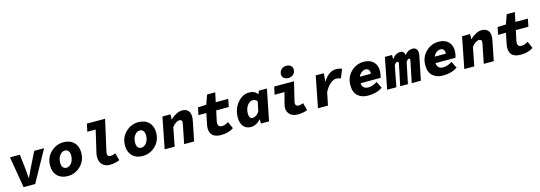

<svg xmlns="http://www.w3.org/2000/svg" viewBox="18 -1860 8363 2971"><g transform="rotate(-15 4200.0 -375.0)"><path d="M148 0 64 -500H222L248 -270Q252 -239 261 -116H265Q290 -174 338 -270L452 -500H610L334 0Z M856 12Q752 12 691 -49Q630 -110 630 -212Q630 -344 717.5 -428Q805 -512 922 -512Q1026 -512 1087 -451Q1148 -390 1148 -288Q1148 -156 1060.5 -72Q973 12 856 12ZM868 -118Q915 -118 950.5 -165Q986 -212 986 -284Q986 -331 965.5 -356.5Q945 -382 910 -382Q863 -382 827.5 -335Q792 -288 792 -216Q792 -169 812.5 -143.5Q833 -118 868 -118Z M1526 12Q1454 12 1410 -32.5Q1366 -77 1366 -154Q1366 -188 1374 -220L1456 -572H1322L1348 -696H1640L1528 -198Q1524 -182 1524 -164Q1524 -141 1538.5 -129.5Q1553 -118 1576 -118Q1608 -118 1654 -138L1686 -20Q1614 12 1526 12Z M2056 12Q1952 12 1891 -49Q1830 -110 1830 -212Q1830 -344 1917.5 -428Q2005 -512 2122 -512Q2226 -512 2287 -451Q2348 -390 2348 -288Q2348 -156 2260.5 -72Q2173 12 2056 12ZM2068 -118Q2115 -118 2150.5 -165Q2186 -212 2186 -284Q2186 -331 2165.5 -356.5Q2145 -382 2110 -382Q2063 -382 2027.5 -335Q1992 -288 1992 -216Q1992 -169 2012.5 -143.5Q2033 -118 2068 -118Z M2408 0 2506 -500H2635L2632 -420H2636Q2674 -458 2724.5 -485Q2775 -512 2820 -512Q2882 -512 2916 -479Q2950 -446 2950 -382Q2950 -348 2942 -310L2880 0H2720L2778 -290Q2785 -322 2785 -335Q2785 -376 2744 -376Q2718 -376 2686 -355.5Q2654 -335 2626 -298L2568 0Z M3310 12Q3134 12 3134 -142Q3134 -171 3142 -208L3176 -376H3050L3074 -494L3208 -500L3262 -650H3392L3360 -500H3560L3536 -376H3334L3300 -216Q3296 -198 3296 -180Q3296 -118 3360 -118Q3408 -118 3464 -154L3512 -43Q3432 12 3310 12Z M3789 12Q3714 12 3671 -39Q3628 -90 3628 -182Q3628 -318 3708.5 -415Q3789 -512 3894 -512Q3990 -512 4026 -450H4030L4052 -500H4180L4080 0H3950V-66H3946Q3874 12 3789 12ZM3850 -118Q3910 -118 3958 -188L3991 -344Q3981 -362 3961.5 -372Q3942 -382 3924 -382Q3871 -382 3832.5 -330.5Q3794 -279 3794 -202Q3794 -118 3850 -118Z M4540 12Q4463 12 4417.5 -28.5Q4372 -69 4372 -138Q4372 -163 4382 -200L4428 -376H4270L4296 -500H4614L4540 -194Q4536 -178 4536 -170Q4536 -118 4590 -118Q4617 -118 4662 -136L4694 -16Q4626 12 4540 12ZM4544 -570Q4503 -570 4474.5 -592.5Q4446 -615 4446 -657Q4446 -700 4478.5 -731Q4511 -762 4558 -762Q4602 -762 4629.5 -739.5Q4657 -717 4657 -675Q4657 -630 4624.5 -600Q4592 -570 4544 -570Z M4864 0 4962 -501 5092 -500 5080 -370H5084Q5123 -437 5176 -474.5Q5229 -512 5284 -512Q5352 -512 5382 -492L5326 -354Q5294 -370 5252 -370Q5206 -370 5156.5 -326.5Q5107 -283 5066 -206L5024 0Z M5666 12Q5564 12 5502 -44Q5440 -100 5440 -212Q5440 -343 5526.5 -427.5Q5613 -512 5732 -512Q5830 -512 5885 -458Q5940 -404 5940 -314Q5940 -258 5922 -204H5601Q5607 -110 5704 -110Q5767 -110 5846 -158L5898 -52Q5804 12 5666 12ZM5616 -304H5793Q5794 -308 5794 -317Q5794 -353 5776.5 -371.5Q5759 -390 5728 -390Q5697 -390 5665 -368Q5633 -346 5616 -304Z M5972 0 6070 -500H6184V-436H6188Q6241 -512 6320 -512Q6379 -512 6388 -444Q6437 -512 6516 -512Q6552 -512 6573 -488.5Q6594 -465 6594 -422Q6594 -400 6588 -372L6512 0H6366L6436 -340Q6438 -350 6438 -358Q6438 -376 6422 -376Q6397 -376 6374 -335L6305 0H6181L6252 -340Q6254 -350 6254 -358Q6254 -376 6236 -376Q6207 -376 6184 -334L6120 0Z M6866 12Q6764 12 6702 -44Q6640 -100 6640 -212Q6640 -343 6726.5 -427.5Q6813 -512 6932 -512Q7030 -512 7085 -458Q7140 -404 7140 -314Q7140 -258 7122 -204H6801Q6807 -110 6904 -110Q6967 -110 7046 -158L7098 -52Q7004 12 6866 12ZM6816 -304H6993Q6994 -308 6994 -317Q6994 -353 6976.5 -371.5Q6959 -390 6928 -390Q6897 -390 6865 -368Q6833 -346 6816 -304Z M7208 0 7306 -500H7435L7432 -420H7436Q7474 -458 7524.5 -485Q7575 -512 7620 -512Q7682 -512 7716 -479Q7750 -446 7750 -382Q7750 -348 7742 -310L7680 0H7520L7578 -290Q7585 -322 7585 -335Q7585 -376 7544 -376Q7518 -376 7486 -355.5Q7454 -335 7426 -298L7368 0Z M8110 12Q7934 12 7934 -142Q7934 -171 7942 -208L7976 -376H7850L7874 -494L8008 -500L8062 -650H8192L8160 -500H8360L8336 -376H8134L8100 -216Q8096 -198 8096 -180Q8096 -118 8160 -118Q8208 -118 8264 -154L8312 -43Q8232 12 8110 12Z"/></g></svg>

Font: TypoPRO Source Code Pro
Style: Italic
Weight: 900
Italic angle: -11°
Monospace: yes
Designer: Paul D. Hunt, Teo Tuominen
Foundry: Adobe Systems Incorporated
Version: Version 1.030;PS 1.0;hotconv 1.0.84;makeotf.lib2.5.63406